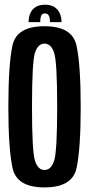

<svg xmlns="http://www.w3.org/2000/svg" viewBox="-20 -792 381 816"><path d="M169 4.5Q287.5 4.5 305.2 -77.2Q323 -159 323 -337.5Q323 -516 305.2 -598.2Q287.5 -680.5 169 -680.5Q50.5 -680.5 33 -598.8Q15.5 -517 15.5 -337.5Q15.5 -159 33.5 -77.2Q51.5 4.5 169 4.5ZM169 -69.5Q141 -69.5 128.5 -109.5Q116 -149.5 116 -337.5Q116 -528 128.5 -567.2Q141 -606.5 169 -606.5Q197.5 -606.5 210.2 -567.2Q223 -528 223 -337.5Q223 -149.5 210.2 -109.5Q197.5 -69.5 169 -69.5ZM171.5 -772Q147.5 -772 132 -762.5Q116.5 -753 109 -736Q101.5 -719 101.5 -698H151Q151 -711 153 -719Q155 -727 159.2 -731Q163.5 -735 171.5 -735Q178.5 -735 182.8 -731.5Q187 -728 189.8 -719.8Q192.5 -711.5 192.5 -698H241.5Q241.5 -719 233.8 -736Q226 -753 210.5 -762.5Q195 -772 171.5 -772Z"/></svg>

Font: Anybody ExtraCondensed Medium
Style: Regular
Weight: 500
Width: 2
Version: Version 1.113;gftools[0.9.25]